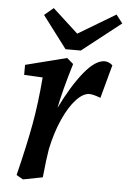

<svg xmlns="http://www.w3.org/2000/svg" viewBox="-52 -752 537 803"><g transform="rotate(5 216.0 -350.5)"><path d="M120 -420 42 -424V-466L215 -510L242 -487Q206 -368 193 -299Q240 -395 287 -452.5Q334 -510 373 -510Q390 -510 406 -496L368 -356Q337 -368 321 -368Q295 -368 266 -337Q237 -306 212 -250.5Q187 -195 172 -124Q165 -84 157 -4L75 12L47 -4Q79 -134 95 -222Q111 -310 120 -420ZM432 -674 269 -546H205L103 -681L141 -713L248 -615L405 -709Z"/></g></svg>

Font: Andada Pro SemiBold
Style: Italic
Weight: 600
Italic angle: -6.99998°
Designer: Carolina Giovagnoli
Foundry: Huerta Tipografica
Version: Version 3.005